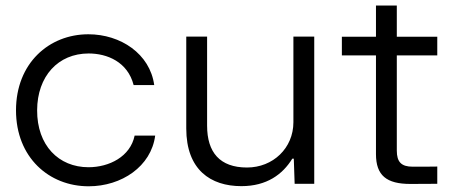

<svg xmlns="http://www.w3.org/2000/svg" viewBox="-20 -650 1605 679"><path d="M293.5 8.8C410.2 8.8 514.6 -61.5 528.8 -170.4H456.1C440.9 -96.2 366.2 -58.6 293 -58.6C187.5 -58.6 110.8 -135.7 111.3 -260.3C111.8 -380.4 185.5 -460.9 293.5 -460.9C358.9 -460.9 431.6 -431.2 452.6 -349.1H525.4C510.3 -460 406.2 -528.8 292.5 -528.8C153.3 -528.8 36.6 -426.3 36.6 -259.8C36.6 -93.3 153.3 8.8 293.5 8.8Z M1022 0H1091.3V-520.5H1017.6V-217.8C1017.6 -126 945.3 -57.6 853.5 -57.6C757.3 -57.6 712.4 -111.3 712.4 -205.6V-520.5H638.7V-195.8C638.7 -49.3 725.1 8.3 833.5 8.3C923.3 8.3 979.5 -33.2 1013.7 -88.9H1019Z M1431.2 0.5C1462.9 0.5 1493.2 0.5 1526.4 0V-61C1509.8 -60.5 1467.8 -60.5 1439.5 -60.5C1399.4 -60.5 1383.3 -77.1 1383.3 -117.2V-454.1H1526.4V-520H1383.3V-630.4H1309.6V-520H1189V-454.1H1309.6V-105C1309.6 -29.3 1347.2 0.5 1431.2 0.5Z"/></svg>

Font: Faust Sans
Style: Regular
Weight: 400
Designer: Andreas Faust
Version: Version 1.003;Glyphs 3.1.2 (3151)